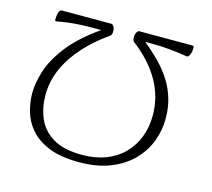

<svg xmlns="http://www.w3.org/2000/svg" viewBox="-96 -753 972 881"><g transform="rotate(15 390.5 -313.0)"><path d="M714 -639Q716 -639 717 -638.5Q718 -638 719 -637Q720 -636 720.5 -634Q721 -632 721 -629Q721 -612 715.5 -598Q710 -584 702 -584Q701 -584 675 -588Q649 -592 611 -595.5Q573 -599 534 -599H500Q542 -565 576 -530Q610 -495 633.5 -457Q657 -419 669.5 -376Q682 -333 682 -282Q682 -228 662.5 -175.5Q643 -123 602 -80.5Q561 -38 498 -12.5Q435 13 348 13Q261 13 205 -10Q149 -33 117 -70Q85 -107 72.5 -151.5Q60 -196 60 -239Q60 -286 78.5 -344.5Q97 -403 147 -468Q197 -533 291 -599H247Q198 -599 161 -595.5Q124 -592 103.5 -588Q83 -584 81 -584Q78 -584 76.5 -585.5Q75 -587 75 -594Q75 -605 77 -615.5Q79 -626 83 -632.5Q87 -639 94 -639H329Q333 -639 337 -634.5Q341 -630 343.5 -623Q346 -616 346 -608Q346 -600 344 -594Q342 -588 338 -585Q278 -544 228.5 -491Q179 -438 150 -376Q121 -314 121 -245Q121 -186 142.5 -135.5Q164 -85 215 -54Q266 -23 354 -23Q417 -23 467 -42.5Q517 -62 551 -97Q585 -132 603 -179Q621 -226 621 -280Q621 -371 576.5 -447.5Q532 -524 451 -585Q447 -588 445.5 -594Q444 -600 444 -608Q444 -616 446.5 -623Q449 -630 453 -634.5Q457 -639 460 -639Z"/></g></svg>

Font: Briem Hand Thin
Style: Regular
Weight: 100
Designer: Gunnlaugur SE Briem, Eben Sorkin
Foundry: Sorkin Type Co.
Version: Version 1.003